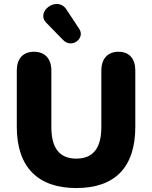

<svg xmlns="http://www.w3.org/2000/svg" viewBox="-20 -941 770 972"><path d="M366 11C561 11 665 -93 665 -299V-584C665 -642 636 -679 580 -679C524 -679 493 -642 493 -584V-297C493 -191 451 -138 366 -138C282 -138 240 -191 240 -297V-584C240 -642 209 -679 152 -679C95 -679 65 -642 65 -584V-299C65 -93 174 11 366 11ZM215 -825 300 -738C344 -693 413 -748 381 -795L315 -895C268 -963 158 -882 215 -825Z"/></svg>

Font: SN Pro Heavy
Style: Regular
Weight: 800
Designer: Tobias Whetton
Foundry: Supernotes
Version: Version 1.001;Glyphs 3.2 (3249)